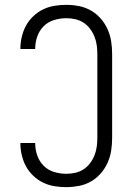

<svg xmlns="http://www.w3.org/2000/svg" viewBox="-20 -763 540 791"><path d="M253 8Q228 8 204 4Q180 0 158 -10.5Q136 -21 117.5 -38.5Q99 -56 87.5 -77Q76 -98 70 -122.5Q64 -147 64 -171Q64 -172 64 -172.5Q64 -173 64 -174H125Q125 -173 125 -172.5Q125 -172 125 -172Q125 -147 133.5 -122.5Q142 -98 160 -80Q178 -62 203 -54.5Q228 -47 253 -47Q271 -47 289.5 -51Q308 -55 323.5 -65Q339 -75 350.5 -90Q362 -105 369 -122.5Q376 -140 378.5 -158Q381 -176 381 -195V-540Q381 -559 378.5 -577Q376 -595 369 -612.5Q362 -630 350.5 -645Q339 -660 323.5 -670Q308 -680 289.5 -684Q271 -688 253 -688Q228 -688 203 -680.5Q178 -673 160 -655Q142 -637 133.5 -612.5Q125 -588 125 -563Q125 -563 125 -562.5Q125 -562 125 -561H64Q64 -562 64 -562.5Q64 -563 64 -564Q64 -588 70 -612.5Q76 -637 87.5 -658Q99 -679 117.5 -696.5Q136 -714 158 -724.5Q180 -735 204 -739Q228 -743 253 -743Q279 -743 305 -738Q331 -733 354 -720Q377 -707 394.5 -687Q412 -667 423 -643Q434 -619 438 -592.5Q442 -566 442 -540V-195Q442 -169 438 -142.5Q434 -116 423 -92Q412 -68 394.5 -48Q377 -28 354 -15Q331 -2 305 3Q279 8 253 8Z"/></svg>

Font: Iosevka SS04 Light
Style: Regular
Weight: 300
Monospace: yes
Designer: Belleve Invis
Foundry: Belleve Invis
Version: Version 19.0.0; ttfautohint (v1.8.4)